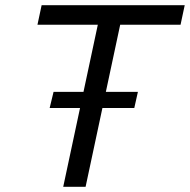

<svg xmlns="http://www.w3.org/2000/svg" viewBox="-20 -718 730 738"><path d="M223 0 356 -623H124L140 -698H690L674 -623H442L309 0ZM170.9 -303 185.9 -365H510.1L496.2 -303Z"/></svg>

Font: Azeret Mono Thin Light
Style: Italic
Weight: 300
Italic angle: -12°
Version: Version 1.002